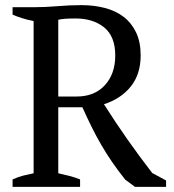

<svg xmlns="http://www.w3.org/2000/svg" viewBox="-20 -728 677 748"><path d="M275 -656Q251 -656 235.5 -655Q220 -654 207 -651V-352H279Q348 -352 388.5 -396Q429 -440 429 -512Q429 -586 386 -621Q343 -656 275 -656ZM207 -53Q230 -48 251 -42.5Q272 -37 292 -29V0H29V-29Q51 -39 71 -44Q91 -49 111 -53V-646Q85 -651 65 -657.5Q45 -664 29 -671V-700H117Q157 -700 204.5 -704Q252 -708 297 -708Q346 -708 388.5 -697Q431 -686 462 -662Q493 -638 510.5 -601Q528 -564 528 -512Q528 -439 489.5 -391Q451 -343 385 -322Q428 -254 475 -187Q522 -120 573 -54L627 -25V0H506L468 -28Q440 -63 417 -96.5Q394 -130 374 -164.5Q354 -199 336.5 -234.5Q319 -270 301 -310H207Z"/></svg>

Font: PTSerif
Style: Regular
Weight: 400
Designer: A.Korolkova, O.Umpeleva, V.Yefimov
Foundry: ParaType Ltd
Version: Version 1.000W OFL; ttfautohint (v1.2) -l 8 -r 50 -G 200 -x 